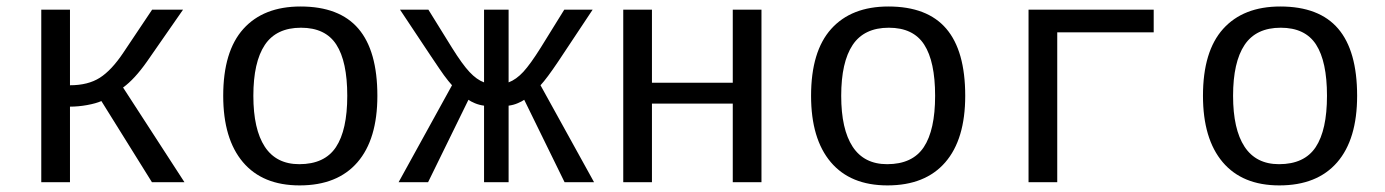

<svg xmlns="http://www.w3.org/2000/svg" viewBox="-20 -558 4241 588"><path d="M106.4 -528.3H194.3V-296.9Q249.5 -296.9 285.6 -319.8Q321.8 -342.8 357.9 -397L445.8 -528.3H540.5L430.2 -369.6Q392.1 -315.4 356.9 -290L544.9 0H445.3L290.5 -248.5Q273.9 -241.2 247.1 -236.3Q220.2 -231.4 194.3 -231.4V0H106.4Z M1135.7 -264.6Q1135.7 -131.3 1074.5 -60.8Q1013.2 9.8 897.5 9.8Q784.2 9.8 723.9 -61.5Q663.6 -132.8 663.6 -264.6Q663.6 -400.9 725.3 -469.5Q787.1 -538.1 900.4 -538.1Q1019.5 -538.1 1077.6 -470.2Q1135.7 -402.3 1135.7 -264.6ZM1043.5 -264.6Q1043.5 -369.6 1010 -421.4Q976.6 -473.1 901.9 -473.1Q826.2 -473.1 791 -420.4Q755.9 -367.7 755.9 -264.6Q755.9 -162.1 791 -108.6Q826.2 -55.2 896.5 -55.2Q974.1 -55.2 1008.8 -107.4Q1043.5 -159.7 1043.5 -264.6Z M1462.4 0V-234.4Q1447.8 -236.3 1434.3 -241.9Q1420.9 -247.6 1414.6 -252.4L1291 0H1200.7L1364.3 -296.9Q1354 -308.1 1339.4 -327.9Q1324.7 -347.7 1205.1 -528.3H1292L1364.3 -411.6Q1396 -360.8 1418 -337.4Q1439.9 -314 1462.4 -305.7V-528.3H1537.6V-305.7Q1561 -314.5 1582.8 -338.1Q1604.5 -361.8 1635.7 -411.6L1708 -528.3H1794.9L1689.5 -369.6Q1654.8 -317.9 1635.3 -296.9L1799.3 0H1709L1585.4 -252.4Q1579.6 -248 1566.2 -242.2Q1552.7 -236.3 1537.6 -234.4V0Z M1976.6 -528.3V-304.7H2224.1V-528.3H2312V0H2224.1V-240.7H1976.6V0H1888.7V-528.3Z M2936 -264.6Q2936 -131.3 2874.8 -60.8Q2813.5 9.8 2697.8 9.8Q2584.5 9.8 2524.2 -61.5Q2463.9 -132.8 2463.9 -264.6Q2463.9 -400.9 2525.6 -469.5Q2587.4 -538.1 2700.7 -538.1Q2819.8 -538.1 2877.9 -470.2Q2936 -402.3 2936 -264.6ZM2843.8 -264.6Q2843.8 -369.6 2810.3 -421.4Q2776.9 -473.1 2702.1 -473.1Q2626.5 -473.1 2591.3 -420.4Q2556.2 -367.7 2556.2 -264.6Q2556.2 -162.1 2591.3 -108.6Q2626.5 -55.2 2696.8 -55.2Q2774.4 -55.2 2809.1 -107.4Q2843.8 -159.7 2843.8 -264.6Z M3513.2 -528.3V-459H3217.8V0H3129.9V-528.3Z M4136.2 -264.6Q4136.2 -131.3 4075 -60.8Q4013.7 9.8 3897.9 9.8Q3784.7 9.8 3724.4 -61.5Q3664.1 -132.8 3664.1 -264.6Q3664.1 -400.9 3725.8 -469.5Q3787.6 -538.1 3900.9 -538.1Q4020 -538.1 4078.1 -470.2Q4136.2 -402.3 4136.2 -264.6ZM4043.9 -264.6Q4043.9 -369.6 4010.5 -421.4Q3977.1 -473.1 3902.3 -473.1Q3826.7 -473.1 3791.5 -420.4Q3756.3 -367.7 3756.3 -264.6Q3756.3 -162.1 3791.5 -108.6Q3826.7 -55.2 3897 -55.2Q3974.6 -55.2 4009.3 -107.4Q4043.9 -159.7 4043.9 -264.6Z"/></svg>

Font: Courier New
Style: Regular
Weight: 400
Designer: Steve Matteson
Foundry: Ascender Corporation
Version: Version 2.00.3